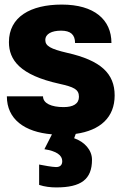

<svg xmlns="http://www.w3.org/2000/svg" viewBox="-20 -579 549 839"><path d="M481 -162C481 -258 420 -315 274 -348C201 -365 178 -378 178 -404C178 -431 206 -445 247 -445C288 -445 308 -428 308 -391H467C467 -493 392 -559 250 -559C113 -559 19 -505 19 -395C19 -317 67 -251 239 -213C302 -199 325 -189 325 -156C325 -125 299 -111 258 -111C205 -111 168 -127 168 -158H10C10 -59 86 -2 207 8L174 73C226 81 252 99 252 125C252 142 243 151 225 151C209 151 171 144 151 140V229C175 237 201 240 226 240C334 240 382 205 382 119C382 77 350 41 304 25L311 6C418 -9 481 -66 481 -162Z"/></svg>

Font: Kathrein 85 Heavy
Style: Regular
Weight: 900
Designer: Lazydogs Typefoundry, based on Open Sans by Ascender Corporation
Foundry: Lazydogs Typefoundry
Version: Version 1.003;PS 001.003;hotconv 1.0.88;makeotf.lib2.5.64775